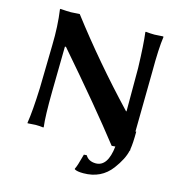

<svg xmlns="http://www.w3.org/2000/svg" viewBox="-120 -755 988 1050"><g transform="rotate(15 374.0 -230.0)"><path d="M101.1 -444.8Q104 -552.7 90.8 -645L92.8 -647.9Q129.9 -645 152.8 -645Q152.8 -645 202.1 -647.9Q375.5 -420.4 584 -200.2H586.9V-444.8Q583 -578.6 574.2 -645L576.2 -647.9Q602.1 -645 626 -645Q626 -645 674.8 -647.9L676.8 -645Q667 -579.1 667 -444.8L662.6 -106L667 -106.9Q667 -41 661.1 -6.8V2.9Q660.6 2.9 660.2 2.9Q659.7 2.9 659.2 2.9Q648.9 51.8 604 111.8Q546.9 188 445.8 188Q409.7 188 396 179.2L395 175.8Q404.8 158.7 422.9 88.9L439 87.9Q456.1 117.7 497.1 118.2Q564.9 118.2 577.6 1.5Q564 2.4 557.1 2.9Q417 -177.2 175.8 -455.1H169.9L166 -200.2Q164.1 -58.1 171.9 0L169.9 2.9Q149.9 0 126 0L81.1 2.9L80.1 0Q91.3 -70.8 96.2 -200.2Z"/></g></svg>

Font: Linux Biolinum
Style: Bold
Weight: 700
Designer: Philipp H. Poll
Foundry: Philipp H. Poll
Version: Version 1.3.2 ; ttfautohint (v0.9)